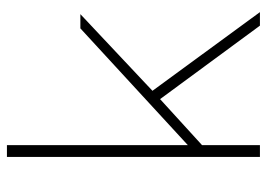

<svg xmlns="http://www.w3.org/2000/svg" viewBox="-128 -642 770 554"><g transform="rotate(-90 257.0 -365.0)"><path d="M460 0 248 -288.1 115.2 -167V0H81.1V-730H115.2V-208L452.1 -518.1H493.2L272 -310.1L499 0Z"/></g></svg>

Font: Rawline ExtraLight
Style: Regular
Weight: 275
Designer: Matt McInerney, Pablo Impallari, Rodrigo Fuenzalida
Foundry: Matt McInerney, Pablo Impallari, Rodrigo Fuenzalida
Version: Version 4.020;PS 004.020;hotconv 1.0.88;makeotf.lib2.5.64775